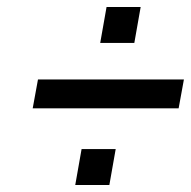

<svg xmlns="http://www.w3.org/2000/svg" viewBox="-20 -543 543 546"><path d="M283 -523H380L362 -421H265ZM88 -317H503L488 -235H73ZM212 -119H309L291 -17H194Z"/></svg>

Font: Overused Grotesk Medium
Style: Italic
Weight: 500
Italic angle: -10°
Version: Version 0.003